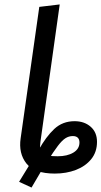

<svg xmlns="http://www.w3.org/2000/svg" viewBox="-20 -770 457 865"><path d="M240 -66 227 12Q135 12 99 -33.5Q63 -79 73 -147L157 -739L249 -750L162 -130Q156 -87 173.5 -76.5Q191 -66 240 -66ZM172 -10 122 75 66 49 112 -26 154 -94Q187 -154 224.5 -189Q262 -224 316 -224Q360 -224 388.5 -199Q417 -174 417 -131Q417 -85 391 -53Q365 -21 322 -4.5Q279 12 227 12L240 -66Q283 -66 310.5 -82.5Q338 -99 338 -128Q338 -142 330.5 -149.5Q323 -157 308 -157Q290 -157 274.5 -147Q259 -137 240.5 -112.5Q222 -88 194 -44Z"/></svg>

Font: Fira Sans Variable
Style: Italic
Weight: 397
Italic angle: -8°
Designer: Carrois Corporate & Edenspiekermann AG
Foundry: Carrois Corporate GbR & Edenspiekermann AG
Version: Version 4.202